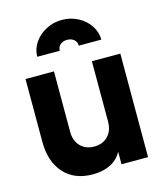

<svg xmlns="http://www.w3.org/2000/svg" viewBox="-118 -877 835 978"><g transform="rotate(-15 299.5 -388.5)"><path d="M44 -215V-546H194V-227Q194 -180 221.5 -151.5Q249 -123 294 -123Q339 -123 366.5 -151.5Q394 -180 394 -227V-546H544V0H404V-66Q383 -27 343.5 -7.5Q304 12 251 12Q153 12 98.5 -49.5Q44 -111 44 -215ZM300 -789Q346 -789 385 -768.5Q424 -748 446.5 -713.5Q469 -679 469 -640H350Q350 -660 336 -672Q322 -684 300 -684Q278 -684 264 -672Q250 -660 250 -640H131Q131 -679 154 -713.5Q177 -748 216 -768.5Q255 -789 300 -789Z"/></g></svg>

Font: Evergrow Sans 
Style: ExtraBold
Weight: 800
Foundry: 10Web
Version: Version 1.000